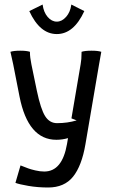

<svg xmlns="http://www.w3.org/2000/svg" viewBox="-20 -625 500 845"><path d="M228 -9.8Q103.5 -9.8 65.9 -200.2L38.1 -341.8L25.9 -397Q40.5 -401.9 68.8 -401.9Q97.2 -401.9 111.8 -397V-393.1Q111.8 -373.5 118.2 -341.8L142.1 -226.1Q159.2 -144.5 178.7 -113.8Q198.2 -83 231 -83Q277.3 -83 317.4 -95.2L294.4 -104L335 -342.8Q338.9 -363.8 338.9 -392.1V-397Q353.5 -401.9 382.8 -401.9Q411.1 -401.9 425.8 -397Q419.4 -361.3 416 -341.8L356 9.8Q339.8 105 301.5 152.6Q263.2 200.2 191.9 200.2Q146 200.2 104.7 193.1Q63.5 186 47.9 179.7L70.3 103Q94.2 112.3 104.5 116.2Q114.7 120.1 135.5 125Q156.2 129.9 174.8 129.9Q253.9 129.9 274.9 8.8L279.3 -17.1Q253.9 -9.8 228 -9.8ZM351.1 -576.2Q304.7 -475.1 230 -475.1Q155.3 -475.1 108.9 -576.2L167.5 -605Q171.9 -571.3 189.7 -550.5Q207.5 -529.8 230 -529.8Q252.4 -529.8 271 -550.8Q289.6 -571.8 293.9 -605Z"/></svg>

Font: Nikodecs
Style: Medium
Weight: 500
Version: Version 0.29